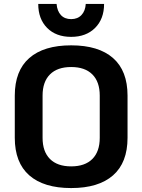

<svg xmlns="http://www.w3.org/2000/svg" viewBox="-20 -942 722 974"><path d="M55 -243V-457Q55 -583 128.5 -647.5Q202 -712 341 -712Q480 -712 553.5 -647.5Q627 -583 627 -457V-243Q627 -117 553.5 -52.5Q480 12 341 12Q202 12 128.5 -52.5Q55 -117 55 -243ZM486 -243V-457Q486 -527 448.5 -564.5Q411 -602 341 -602Q271 -602 233.5 -564.5Q196 -527 196 -457V-243Q196 -173 233.5 -135.5Q271 -98 341 -98Q411 -98 448.5 -135.5Q486 -173 486 -243ZM174 -922H267Q270 -886 289 -865.5Q308 -845 341 -845Q374 -845 393.5 -866Q413 -887 415 -922H508Q508 -846 462.5 -800.5Q417 -755 341 -755Q264 -755 219 -800.5Q174 -846 174 -922Z"/></svg>

Font: KoHo
Style: Bold
Weight: 700
Designer: Cadson Demak & Katatrad Team
Foundry: Cadson Demak Co.,Ltd.
Version: Version 1.000; ttfautohint (v1.6)